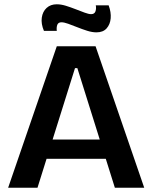

<svg xmlns="http://www.w3.org/2000/svg" viewBox="-20 -876 711 896"><path d="M18 0 245 -660H426L653 0H516L341 -558H330L155 0ZM138 -135V-225H550V-135ZM430 -725Q410 -725 386.5 -732.5Q363 -740 340.5 -749Q318 -758 298.5 -765Q279 -772 267 -772Q252 -772 247.5 -760.5Q243 -749 245 -732H185Q171 -765 175 -793.5Q179 -822 197.5 -839Q216 -856 245 -856Q265 -856 287.5 -849Q310 -842 333 -833Q356 -824 375 -817Q394 -810 405 -810Q421 -810 425.5 -823Q430 -836 427 -851H487Q499 -819 496.5 -790.5Q494 -762 477.5 -743.5Q461 -725 430 -725Z"/></svg>

Font: Bricolage Grotesque 36pt SemiBold
Style: Regular
Weight: 600
Designer: Mathieu Triay
Foundry: Atelier Triay
Version: Version 1.001;gftools[0.9.33.dev8+g029e19f]